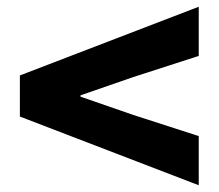

<svg xmlns="http://www.w3.org/2000/svg" viewBox="-20 -665 649 570"><path d="M570 -115 39 -319V-441L570 -645V-499L375 -436L219 -382V-378L375 -324L570 -261Z"/></svg>

Font: Source Han Sans SC Heavy
Style: Regular
Weight: 900
Designer: Ryoko NISHIZUKA Ë•øÂ°öÊ∂ºÂ≠ê (kana, bopomofo & ideographs); Paul D. Hunt (Latin, Greek & Cyrillic); Sandoll Communicatio
Foundry: Adobe
Version: Version 2.004;hotconv 1.0.118;makeotfexe 2.5.65603